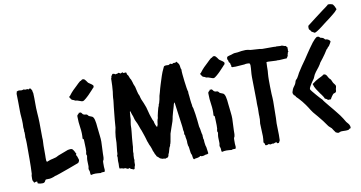

<svg xmlns="http://www.w3.org/2000/svg" viewBox="-90 -1211 2772 1475"><g transform="rotate(-10 1296.5 -473.5)"><path d="M426.8 -167Q433.6 -158.2 435.1 -152.8Q436.5 -147.5 438.5 -142.1Q440.4 -136.7 441.9 -131.8Q443.4 -127 443.4 -126Q443.4 -119.1 440.9 -114.7Q438.5 -110.4 433.6 -103.5Q394.5 -88.9 356.4 -74.7Q318.4 -60.5 278.3 -46.9Q267.6 -43.9 258.8 -40.5Q250 -37.1 239.3 -35.2Q237.3 -33.2 232.9 -31.7Q228.5 -30.3 222.7 -28.3Q216.8 -26.4 211.4 -24.9Q206.1 -23.4 204.1 -23.4Q196.3 -21.5 187 -22Q177.7 -22.5 168.9 -21.5Q164.1 -20.5 162.1 -16.6Q160.2 -12.7 157.7 -8.3Q155.3 -3.9 150.4 -0.5Q145.5 2.9 136.7 2.9Q127.9 2.9 119.1 2Q110.4 1 100.6 -2.9Q98.6 -5.9 99.1 -10.3Q99.6 -14.6 97.7 -17.6Q88.9 -18.6 84 -16.1Q79.1 -13.7 74.2 -12.7Q71.3 -16.6 69.8 -22Q68.4 -27.3 64.5 -31.2Q63.5 -36.1 63.5 -41Q63.5 -45.9 63.5 -50.8Q63.5 -57.6 64 -66.9Q64.5 -76.2 67.4 -81.1Q70.3 -136.7 70.3 -192.4Q70.3 -248 70.3 -303.7Q70.3 -309.6 70.3 -318.8Q70.3 -328.1 69.8 -337.9Q69.3 -347.7 68.8 -356Q68.4 -364.3 67.4 -368.2Q68.4 -375 68.4 -381.3Q68.4 -387.7 68.4 -394.5Q68.4 -400.4 68.4 -405.3Q68.4 -410.2 66.4 -415Q67.4 -418.9 67.4 -425.8Q67.4 -430.7 66.4 -435.5Q65.4 -440.4 65.4 -445.3Q65.4 -453.1 65.9 -460.4Q66.4 -467.8 66.4 -475.6Q66.4 -501 64 -525.9Q61.5 -550.8 61.5 -576.2Q61.5 -609.4 61 -642.6Q60.5 -675.8 59.6 -709Q63.5 -718.8 63.5 -725.6Q77.1 -732.4 85 -730.5Q92.8 -728.5 100.6 -728.5Q105.5 -728.5 109.4 -729.5Q113.3 -730.5 117.2 -732.4Q122.1 -731.4 125.5 -730Q128.9 -728.5 133.8 -728.5Q148.4 -731.4 149.9 -729.5Q151.4 -727.5 154.3 -725.6Q158.2 -726.6 160.6 -729Q163.1 -731.4 167 -731.4Q172.9 -731.4 175.8 -724.1Q178.7 -716.8 182.6 -711.9Q182.6 -701.2 186.5 -692.4Q188.5 -652.3 188 -613.3Q187.5 -574.2 190.4 -535.2Q191.4 -517.6 192.9 -498.5Q194.3 -479.5 194.3 -461.9Q194.3 -432.6 194.8 -402.8Q195.3 -373 195.3 -342.8Q195.3 -337.9 195.8 -334Q196.3 -330.1 196.3 -325.2Q196.3 -313.5 195.3 -302.7Q194.3 -292 194.3 -281.2V-205.1Q194.3 -195.3 193.8 -185.1Q193.4 -174.8 194.3 -165L198.2 -153.3Q209 -157.2 220.2 -161.6Q231.4 -166 244.1 -168Q252 -169.9 258.8 -171.9Q265.6 -173.8 273.4 -175.8Q287.1 -183.6 294.9 -186.5Q302.7 -189.5 310.5 -192.4Q327.1 -198.2 342.8 -204.6Q358.4 -210.9 375 -216.8Q382.8 -214.8 387.7 -218.8Q397.5 -216.8 405.3 -216.8Q416 -206.1 418.5 -200.2Q420.9 -194.3 425.8 -189.5Q423.8 -184.6 426.3 -183.6Q428.7 -182.6 429.7 -178.7Q433.6 -176.8 430.7 -173.3Q427.7 -169.9 426.8 -167Z M652.3 -664.1Q652.3 -655.3 646.5 -650.9Q640.6 -646.5 635.7 -639.6Q626 -630.9 618.7 -621.6Q611.3 -612.3 601.6 -603.5Q597.7 -599.6 590.8 -593.3Q584 -586.9 576.7 -580.6Q569.3 -574.2 562 -569.3Q554.7 -564.5 549.8 -564.5Q542 -564.5 529.8 -569.8Q517.6 -575.2 508.8 -577.1Q502 -578.1 496.6 -578.6Q491.2 -579.1 486.3 -584Q468.8 -587.9 463.9 -596.2Q459 -604.5 453.1 -613.3Q453.1 -617.2 456.1 -618.2Q459 -619.1 460.9 -622.1Q470.7 -634.8 477.5 -643.1Q484.4 -651.4 493.2 -660.2Q509.8 -674.8 524.9 -690.4Q540 -706.1 556.6 -719.7Q564.5 -720.7 568.4 -725.6Q572.3 -730.5 580.1 -730.5Q587.9 -730.5 593.3 -725.6Q598.6 -720.7 603 -714.4Q607.4 -708 611.8 -701.7Q616.2 -695.3 622.1 -692.4Q628.9 -687.5 640.6 -679.7Q652.3 -671.9 652.3 -664.1ZM518.6 -482.4Q525.4 -478.5 528.8 -472.2Q532.2 -465.8 539.1 -462.9Q544.9 -460 551.8 -460Q558.6 -460 563.5 -458Q567.4 -456.1 569.3 -453.1Q571.3 -450.2 573.2 -447.3Q579.1 -442.4 591.3 -438.5Q603.5 -434.6 607.4 -429.7Q614.3 -420.9 617.7 -407.2Q621.1 -393.6 623 -378.4Q625 -363.3 626 -348.1Q627 -333 628.9 -322.3Q630.9 -299.8 633.8 -277.8Q636.7 -255.9 636.7 -233.4Q636.7 -210.9 634.8 -187.5Q632.8 -164.1 632.8 -141.6Q632.8 -129.9 632.3 -112.3Q631.8 -94.7 624 -85Q623 -81.1 623 -71.3V-40Q623 -34.2 624 -28.3Q625 -22.5 625 -15.6Q625 -4.9 619.1 0Q616.2 -1 612.8 -1Q609.4 -1 606.4 -1Q595.7 -1 590.8 2.9Q580.1 2 570.3 1Q560.5 0 549.8 0Q533.2 0 513.7 4.9Q509.8 -4.9 510.3 -15.6Q510.7 -26.4 505.9 -35.2Q504.9 -38.1 504.4 -40.5Q503.9 -43 503.9 -45.9Q506.8 -57.6 506.8 -62Q506.8 -66.4 506.8 -71.3Q506.8 -85 505.9 -99.1Q504.9 -113.3 506.8 -127Q506.8 -131.8 508.3 -135.7Q509.8 -139.6 509.8 -144.5Q509.8 -149.4 507.8 -151.4Q505.9 -153.3 505.9 -156.2Q505.9 -159.2 506.3 -166Q506.8 -172.9 508.8 -174.8Q508.8 -182.6 509.3 -189.9Q509.8 -197.3 509.8 -204.1Q509.8 -219.7 508.8 -235.4Q507.8 -251 507.8 -265.6Q507.8 -272.5 506.8 -274.4Q505.9 -276.4 504.9 -277.3Q503.9 -278.3 502 -278.8Q500 -279.3 499 -282.2Q502.9 -325.2 496.1 -368.2Q489.3 -411.1 489.3 -455.1Q489.3 -461.9 491.2 -465.3Q493.2 -468.8 496.1 -470.7Q499 -472.7 501.5 -475.1Q503.9 -477.5 504.9 -482.4Q512.7 -480.5 518.6 -482.4Z M1430.7 -2.9Q1425.8 2 1419.9 2.9Q1414.1 3.9 1408.2 3.9Q1393.6 10.7 1377 10.7Q1366.2 4.9 1365.2 6.8Q1364.3 8.8 1361.3 10.7Q1346.7 17.6 1335 18.1Q1323.2 18.6 1315.4 23.4Q1307.6 17.6 1307.1 6.3Q1306.6 -4.9 1304.7 -12.7Q1299.8 -19.5 1297.9 -29.8Q1295.9 -40 1294.9 -50.8Q1293.9 -61.5 1292.5 -71.8Q1291 -82 1287.1 -89.8Q1286.1 -94.7 1286.6 -98.6Q1287.1 -102.5 1285.2 -107.4Q1286.1 -124 1284.2 -133.8Q1282.2 -143.6 1280.3 -154.3Q1279.3 -160.2 1279.3 -167.5Q1279.3 -174.8 1273.4 -178.7Q1276.4 -192.4 1274.4 -199.2Q1272.5 -206.1 1271.5 -211.9Q1270.5 -219.7 1270.5 -229Q1270.5 -238.3 1268.6 -246.1Q1262.7 -293 1255.9 -339.8Q1249 -386.7 1243.2 -433.6Q1237.3 -428.7 1234.9 -418.9Q1232.4 -409.2 1230.5 -401.4Q1224.6 -383.8 1219.7 -365.2Q1214.8 -346.7 1210 -329.1Q1208 -321.3 1206.5 -311Q1205.1 -300.8 1202.1 -293Q1192.4 -264.6 1185.1 -244.1Q1177.7 -223.6 1170.9 -202.1Q1168.9 -190.4 1167 -179.7Q1165 -168.9 1163.1 -158.2Q1162.1 -152.3 1160.2 -141.6Q1158.2 -130.9 1156.2 -126Q1154.3 -121.1 1152.8 -119.1Q1151.4 -117.2 1152.3 -112.3Q1142.6 -97.7 1139.2 -80.1Q1135.7 -62.5 1127 -45.9Q1127 -34.2 1118.2 -25.4Q1113.3 -24.4 1108.9 -23.4Q1104.5 -22.5 1099.6 -19.5Q1094.7 -21.5 1088.4 -22Q1082 -22.5 1076.2 -22.5Q1071.3 -23.4 1067.4 -25.9Q1063.5 -28.3 1058.6 -29.3Q1053.7 -35.2 1047.9 -39.6Q1042 -43.9 1036.1 -48.8Q1030.3 -63.5 1025.4 -68.4Q1022.5 -79.1 1017.6 -88.4Q1012.7 -97.7 1010.7 -109.4Q1007.8 -120.1 1003.4 -129.4Q999 -138.7 994.1 -149.4Q992.2 -156.2 989.7 -162.6Q987.3 -168.9 984.4 -175.8Q983.4 -183.6 979 -195.3Q974.6 -207 972.7 -215.8Q972.7 -216.8 969.2 -226.1Q965.8 -235.4 962.4 -246.1Q959 -256.8 955.6 -265.6Q952.1 -274.4 951.2 -275.4Q949.2 -280.3 947.8 -284.7Q946.3 -289.1 944.3 -294.9Q940.4 -307.6 934.6 -320.8Q928.7 -334 922.9 -345.7Q918 -355.5 916 -364.7Q914.1 -374 911.1 -382.8Q909.2 -387.7 907.7 -391.6Q906.2 -395.5 904.3 -400.4Q902.3 -406.2 900.4 -412.6Q898.4 -418.9 896.5 -425.8Q891.6 -423.8 892.1 -417.5Q892.6 -411.1 891.6 -406.2Q889.6 -395.5 889.6 -385.3Q889.6 -375 888.7 -364.3Q886.7 -352.5 884.8 -341.8Q882.8 -331.1 881.8 -320.3Q881.8 -293.9 878.9 -267.6Q877 -244.1 874 -220.2Q871.1 -196.3 870.1 -170.9Q870.1 -152.3 866.2 -134.3Q862.3 -116.2 864.3 -96.7Q862.3 -92.8 862.3 -90.8Q862.3 -88.9 862.3 -85Q862.3 -80.1 861.8 -74.2Q861.3 -68.4 861.3 -63.5Q861.3 -54.7 863.3 -51.8Q860.4 -43 860.4 -32.7Q860.4 -22.5 860.4 -12.7Q858.4 -8.8 857.9 -4.9Q857.4 -1 854.5 2.9Q855.5 19.5 844.7 19.5Q841.8 19.5 838.4 18.1Q835 16.6 833 13.7Q822.3 14.6 820.8 8.8Q819.3 2.9 814.5 3.9Q802.7 8.8 801.3 6.8Q799.8 4.9 794.9 5.9Q787.1 -2 784.7 -1Q782.2 0 780.3 0Q771.5 -2.9 770.5 -1.5Q769.5 0 766.6 0Q761.7 -4.9 753.4 -4.9Q745.1 -4.9 739.3 -5.9Q738.3 -9.8 737.8 -13.2Q737.3 -16.6 737.3 -21.5Q737.3 -27.3 737.8 -32.7Q738.3 -38.1 738.3 -43.9Q738.3 -48.8 737.8 -54.2Q737.3 -59.6 737.3 -66.4Q737.3 -73.2 738.3 -79.6Q739.3 -85.9 739.3 -93.8Q739.3 -96.7 738.3 -99.1Q737.3 -101.6 737.3 -105.5Q743.2 -118.2 742.7 -125.5Q742.2 -132.8 743.2 -139.6Q745.1 -156.2 746.6 -172.4Q748 -188.5 750 -205.1Q750 -232.4 751.5 -250.5Q752.9 -268.6 755.9 -287.1Q757.8 -295.9 759.3 -303.7Q760.7 -311.5 762.7 -320.3Q764.6 -335 765.1 -351.1Q765.6 -367.2 767.6 -382.8Q769.5 -407.2 772.5 -431.2Q775.4 -455.1 777.3 -478.5Q779.3 -497.1 781.7 -515.1Q784.2 -533.2 784.2 -549.8Q784.2 -558.6 786.6 -572.3Q789.1 -585.9 790 -595.7Q792 -619.1 793.5 -641.6Q794.9 -664.1 794.9 -686.5V-697.3Q794.9 -699.2 796.9 -701.2Q798.8 -703.1 798.8 -708Q798.8 -716.8 803.2 -720.2Q807.6 -723.6 810.5 -731.4Q815.4 -731.4 821.8 -730.5Q828.1 -729.5 831.1 -724.6Q837.9 -726.6 844.7 -726.6Q851.6 -726.6 856.4 -731.4Q862.3 -731.4 865.2 -728.5Q868.2 -725.6 873 -723.6Q877 -725.6 880.9 -727.1Q884.8 -728.5 888.7 -730.5Q891.6 -728.5 893.1 -726.1Q894.5 -723.6 897.5 -722.7Q912.1 -726.6 917 -723.6Q918.9 -719.7 919.4 -715.8Q919.9 -711.9 920.9 -708Q930.7 -698.2 933.6 -686Q936.5 -673.8 944.3 -664.1Q946.3 -658.2 948.7 -652.3Q951.2 -646.5 953.1 -638.7L956.1 -627Q960 -617.2 965.8 -603.5Q970.7 -585 974.6 -565.4Q978.5 -545.9 987.3 -529.3Q988.3 -523.4 990.7 -515.1Q993.2 -506.8 995.1 -501Q1002 -484.4 1009.3 -468.3Q1016.6 -452.1 1022.5 -433.6Q1028.3 -415 1032.7 -395.5Q1037.1 -376 1043.9 -357.4Q1049.8 -339.8 1052.7 -332Q1055.7 -324.2 1060.5 -316.4Q1060.5 -313.5 1062 -306.6Q1063.5 -299.8 1066.4 -292.5Q1069.3 -285.2 1072.3 -278.8Q1075.2 -272.5 1078.1 -271.5Q1081.1 -273.4 1081.5 -277.3Q1082 -281.2 1085 -284.2Q1085.9 -294.9 1088.4 -310.5Q1090.8 -326.2 1095.7 -335.9Q1095.7 -340.8 1098.1 -354Q1100.6 -367.2 1104.5 -382.3Q1108.4 -397.5 1111.8 -410.2Q1115.2 -422.9 1118.2 -425.8Q1120.1 -438.5 1121.6 -441.4Q1123 -444.3 1125 -446.3Q1126 -454.1 1128.9 -460.9Q1131.8 -467.8 1132.8 -475.6Q1134.8 -492.2 1137.7 -502.9Q1140.6 -513.7 1145.5 -529.3Q1149.4 -543 1152.8 -557.1Q1156.2 -571.3 1161.1 -585Q1172.9 -622.1 1182.1 -650.9Q1191.4 -679.7 1205.1 -707Q1208 -715.8 1210 -717.8Q1211.9 -719.7 1213.9 -721.7Q1221.7 -724.6 1230 -724.6Q1238.3 -724.6 1247.1 -723.6Q1256.8 -727.5 1261.7 -732.4Q1265.6 -727.5 1273.4 -727.5Q1283.2 -727.5 1287.1 -733.4Q1291 -731.4 1293.5 -732.4Q1295.9 -733.4 1300.8 -731.4Q1302.7 -733.4 1305.7 -735.8Q1308.6 -738.3 1311.5 -738.3Q1319.3 -728.5 1323.7 -723.1Q1328.1 -717.8 1330.1 -710.9Q1333 -702.1 1333.5 -691.9Q1334 -681.6 1338.9 -672.9Q1337.9 -660.2 1340.3 -634.3Q1342.8 -608.4 1346.2 -579.6Q1349.6 -550.8 1353.5 -526.4Q1357.4 -502 1360.4 -496.1Q1359.4 -483.4 1361.3 -474.6Q1363.3 -465.8 1363.3 -457Q1363.3 -454.1 1364.3 -444.8Q1365.2 -435.5 1366.2 -425.3Q1367.2 -415 1368.7 -405.8Q1370.1 -396.5 1371.1 -392.6Q1371.1 -375 1377 -365.2Q1381.8 -340.8 1385.3 -316.4Q1388.7 -292 1391.6 -266.6Q1393.6 -253.9 1394 -242.2Q1394.5 -230.5 1396.5 -217.8Q1397.5 -212.9 1398.9 -208Q1400.4 -203.1 1401.4 -198.2Q1403.3 -188.5 1404.3 -179.7Q1405.3 -170.9 1407.2 -162.1Q1408.2 -157.2 1410.2 -151.9Q1412.1 -146.5 1410.2 -140.6Q1412.1 -133.8 1411.6 -126Q1411.1 -118.2 1415 -112.3Q1415 -91.8 1418 -76.2Q1418.9 -64.5 1423.8 -52.7Q1425.8 -41 1427.2 -28.3Q1428.7 -15.6 1430.7 -2.9Z M1673.8 -664.1Q1673.8 -655.3 1668 -650.9Q1662.1 -646.5 1657.2 -639.6Q1647.5 -630.9 1640.1 -621.6Q1632.8 -612.3 1623 -603.5Q1619.1 -599.6 1612.3 -593.3Q1605.5 -586.9 1598.1 -580.6Q1590.8 -574.2 1583.5 -569.3Q1576.2 -564.5 1571.3 -564.5Q1563.5 -564.5 1551.3 -569.8Q1539.1 -575.2 1530.3 -577.1Q1523.4 -578.1 1518.1 -578.6Q1512.7 -579.1 1507.8 -584Q1490.2 -587.9 1485.4 -596.2Q1480.5 -604.5 1474.6 -613.3Q1474.6 -617.2 1477.5 -618.2Q1480.5 -619.1 1482.4 -622.1Q1492.2 -634.8 1499 -643.1Q1505.9 -651.4 1514.6 -660.2Q1531.2 -674.8 1546.4 -690.4Q1561.5 -706.1 1578.1 -719.7Q1585.9 -720.7 1589.8 -725.6Q1593.8 -730.5 1601.6 -730.5Q1609.4 -730.5 1614.7 -725.6Q1620.1 -720.7 1624.5 -714.4Q1628.9 -708 1633.3 -701.7Q1637.7 -695.3 1643.6 -692.4Q1650.4 -687.5 1662.1 -679.7Q1673.8 -671.9 1673.8 -664.1ZM1540 -482.4Q1546.9 -478.5 1550.3 -472.2Q1553.7 -465.8 1560.5 -462.9Q1566.4 -460 1573.2 -460Q1580.1 -460 1585 -458Q1588.9 -456.1 1590.8 -453.1Q1592.8 -450.2 1594.7 -447.3Q1600.6 -442.4 1612.8 -438.5Q1625 -434.6 1628.9 -429.7Q1635.7 -420.9 1639.2 -407.2Q1642.6 -393.6 1644.5 -378.4Q1646.5 -363.3 1647.5 -348.1Q1648.4 -333 1650.4 -322.3Q1652.3 -299.8 1655.3 -277.8Q1658.2 -255.9 1658.2 -233.4Q1658.2 -210.9 1656.2 -187.5Q1654.3 -164.1 1654.3 -141.6Q1654.3 -129.9 1653.8 -112.3Q1653.3 -94.7 1645.5 -85Q1644.5 -81.1 1644.5 -71.3V-40Q1644.5 -34.2 1645.5 -28.3Q1646.5 -22.5 1646.5 -15.6Q1646.5 -4.9 1640.6 0Q1637.7 -1 1634.3 -1Q1630.9 -1 1627.9 -1Q1617.2 -1 1612.3 2.9Q1601.6 2 1591.8 1Q1582 0 1571.3 0Q1554.7 0 1535.2 4.9Q1531.2 -4.9 1531.7 -15.6Q1532.2 -26.4 1527.3 -35.2Q1526.4 -38.1 1525.9 -40.5Q1525.4 -43 1525.4 -45.9Q1528.3 -57.6 1528.3 -62Q1528.3 -66.4 1528.3 -71.3Q1528.3 -85 1527.3 -99.1Q1526.4 -113.3 1528.3 -127Q1528.3 -131.8 1529.8 -135.7Q1531.2 -139.6 1531.2 -144.5Q1531.2 -149.4 1529.3 -151.4Q1527.3 -153.3 1527.3 -156.2Q1527.3 -159.2 1527.8 -166Q1528.3 -172.9 1530.3 -174.8Q1530.3 -182.6 1530.8 -189.9Q1531.2 -197.3 1531.2 -204.1Q1531.2 -219.7 1530.3 -235.4Q1529.3 -251 1529.3 -265.6Q1529.3 -272.5 1528.3 -274.4Q1527.3 -276.4 1526.4 -277.3Q1525.4 -278.3 1523.4 -278.8Q1521.5 -279.3 1520.5 -282.2Q1524.4 -325.2 1517.6 -368.2Q1510.7 -411.1 1510.7 -455.1Q1510.7 -461.9 1512.7 -465.3Q1514.6 -468.8 1517.6 -470.7Q1520.5 -472.7 1522.9 -475.1Q1525.4 -477.5 1526.4 -482.4Q1534.2 -480.5 1540 -482.4Z M2171.9 -698.2Q2169.9 -694.3 2170.4 -690.4Q2170.9 -686.5 2170.9 -681.6Q2168.9 -669.9 2170.9 -669.9Q2172.9 -669.9 2172.9 -668L2166 -658.2Q2166 -652.3 2163.6 -647.5Q2161.1 -642.6 2162.1 -635.7Q2159.2 -630.9 2156.7 -626Q2154.3 -621.1 2149.4 -616.2H2136.7Q2126 -616.2 2113.8 -614.7Q2101.6 -613.3 2089.8 -613.3Q2087.9 -613.3 2085 -613.8Q2082 -614.3 2079.1 -614.3Q2077.1 -614.3 2074.2 -613.8Q2071.3 -613.3 2067.4 -613.3Q2052.7 -613.3 2038.6 -614.7Q2024.4 -616.2 2008.8 -616.2Q2004.9 -616.2 2001 -616.2Q1997.1 -616.2 1992.2 -615.2Q1991.2 -598.6 1990.7 -581.5Q1990.2 -564.5 1990.2 -546.9Q1990.2 -542 1989.3 -536.6Q1988.3 -531.2 1988.3 -526.4Q1987.3 -513.7 1986.8 -502Q1986.3 -490.2 1986.3 -477.5Q1986.3 -450.2 1986.8 -422.9Q1987.3 -395.5 1988.3 -367.2Q1989.3 -352.5 1990.2 -338.9Q1991.2 -325.2 1991.2 -310.5Q1991.2 -277.3 1990.2 -244.6Q1989.3 -211.9 1989.3 -178.7Q1989.3 -168 1988.3 -158.7Q1987.3 -149.4 1987.3 -138.7Q1987.3 -116.2 1988.3 -93.8Q1989.3 -71.3 1989.3 -48.8Q1989.3 -38.1 1988.8 -27.3Q1988.3 -16.6 1988.3 -5.9Q1983.4 2 1981.4 7.8Q1979.5 13.7 1969.7 13.7Q1962.9 11.7 1963.4 9.3Q1963.9 6.8 1961.9 4.9Q1953.1 3.9 1948.7 6.3Q1944.3 8.8 1938.5 10.7Q1935.5 9.8 1932.1 9.8Q1928.7 9.8 1925.8 9.8Q1923.8 9.8 1921.9 11.2Q1919.9 12.7 1913.1 12.7Q1907.2 13.7 1906.2 10.7Q1905.3 7.8 1900.4 7.8Q1895.5 10.7 1889.2 12.2Q1882.8 13.7 1877 13.7Q1871.1 9.8 1871.6 6.3Q1872.1 2.9 1870.1 -1Q1869.1 -2.9 1866.7 -6.3Q1864.3 -9.8 1862.3 -11.7Q1864.3 -25.4 1865.2 -36.1Q1866.2 -46.9 1866.2 -59.6Q1866.2 -85 1864.3 -109.4Q1862.3 -133.8 1862.3 -159.2Q1862.3 -167 1864.3 -175.8Q1866.2 -184.6 1866.2 -194.3Q1864.3 -202.1 1865.2 -203.6Q1866.2 -205.1 1866.2 -207Q1866.2 -212.9 1865.7 -218.8Q1865.2 -224.6 1865.2 -230.5Q1865.2 -242.2 1865.7 -253.9Q1866.2 -265.6 1866.2 -277.3Q1866.2 -282.2 1865.7 -287.6Q1865.2 -293 1865.2 -297.9Q1864.3 -306.6 1864.7 -316.4Q1865.2 -326.2 1865.2 -335.9Q1865.2 -382.8 1863.8 -428.7Q1862.3 -474.6 1862.3 -521.5Q1862.3 -544.9 1864.7 -567.9Q1867.2 -590.8 1867.2 -614.3Q1867.2 -617.2 1865.2 -622.1Q1863.3 -627 1861.3 -628.9Q1856.4 -628.9 1852.1 -629.4Q1847.7 -629.9 1842.8 -629.9Q1832 -629.9 1822.3 -627Q1803.7 -626 1786.6 -624.5Q1769.5 -623 1752 -622.1Q1740.2 -623 1737.8 -622.6Q1735.4 -622.1 1732.4 -622.1Q1724.6 -622.1 1720.7 -626V-638.7Q1714.8 -650.4 1715.8 -651.4Q1716.8 -652.3 1716.8 -654.3Q1716.8 -657.2 1711.4 -660.6Q1706.1 -664.1 1706.1 -671.9Q1705.1 -679.7 1702.1 -683.6Q1699.2 -687.5 1699.2 -691.4Q1699.2 -698.2 1702.1 -707Q1710.9 -711.9 1719.2 -713.9Q1727.5 -715.8 1738.3 -718.8Q1744.1 -720.7 1749 -722.7Q1753.9 -724.6 1759.8 -725.6Q1766.6 -726.6 1773.4 -726.6Q1780.3 -726.6 1787.1 -727.5Q1801.8 -730.5 1817.9 -732.4Q1834 -734.4 1848.6 -734.4Q1862.3 -734.4 1876 -731Q1889.6 -727.5 1900.4 -727.5Q1916 -727.5 1930.2 -725.6Q1944.3 -723.6 1960 -723.6Q1961.9 -723.6 1966.3 -722.2Q1970.7 -720.7 1976.6 -720.7H2071.3Q2079.1 -718.8 2082.5 -719.7Q2085.9 -720.7 2088.9 -720.7Q2096.7 -720.7 2103.5 -719.7Q2110.4 -718.8 2118.2 -718.8Q2125 -718.8 2128.9 -719.7Q2136.7 -718.8 2143.6 -715.3Q2150.4 -711.9 2159.2 -711.9Q2163.1 -709 2165 -704.6Q2167 -700.2 2171.9 -698.2Z M2366.2 -255.9Q2368.2 -251 2380.4 -235.4Q2392.6 -219.7 2408.2 -201.2Q2423.8 -182.6 2438 -165.5Q2452.1 -148.4 2458 -140.6Q2468.8 -127 2479 -113.8Q2489.3 -100.6 2498 -85.9L2515.6 -56.6Q2523.4 -46.9 2529.8 -40Q2536.1 -33.2 2540 -21.5Q2542 -13.7 2542 -10.7Q2542 -3.9 2537.1 -1Q2529.3 -1 2528.8 1.5Q2528.3 3.9 2524.4 5.9Q2520.5 7.8 2512.2 8.3Q2503.9 8.8 2499 8.8Q2490.2 8.8 2477.1 8.3Q2463.9 7.8 2456.1 10.7Q2454.1 11.7 2450.2 13.7Q2446.3 15.6 2444.3 15.6Q2436.5 15.6 2433.1 13.2Q2429.7 10.7 2423.8 9.8Q2416 1 2410.6 -8.3Q2405.3 -17.6 2398.4 -27.3Q2391.6 -34.2 2384.8 -39.6Q2377.9 -44.9 2373 -51.8Q2358.4 -73.2 2342.8 -93.8Q2327.1 -114.3 2310.5 -133.8Q2302.7 -144.5 2293.9 -153.3Q2285.2 -162.1 2277.3 -172.9Q2269.5 -182.6 2262.7 -193.8Q2255.9 -205.1 2249 -215.8Q2243.2 -224.6 2233.4 -238.8Q2223.6 -252.9 2211.9 -267.1Q2200.2 -281.2 2188.5 -293.9Q2176.8 -306.6 2168.9 -313.5Q2168 -319.3 2164.1 -322.8Q2160.2 -326.2 2155.3 -329.1Q2153.3 -334 2150.9 -338.4Q2148.4 -342.8 2148.4 -347.7Q2148.4 -354.5 2151.4 -360.4Q2153.3 -364.3 2153.8 -367.7Q2154.3 -371.1 2156.2 -375Q2161.1 -385.7 2169.4 -396Q2177.7 -406.2 2182.6 -418Q2184.6 -420.9 2184.6 -424.3Q2184.6 -427.7 2186.5 -430.7Q2188.5 -438.5 2194.8 -443.8Q2201.2 -449.2 2205.1 -456.1Q2210 -463.9 2214.4 -472.2Q2218.8 -480.5 2223.6 -490.2Q2238.3 -514.6 2254.4 -537.6Q2270.5 -560.5 2287.1 -584Q2299.8 -603.5 2312 -621.6Q2324.2 -639.6 2336.9 -658.2Q2343.8 -667 2351.6 -678.7Q2359.4 -690.4 2368.7 -702.1Q2377.9 -713.9 2387.7 -723.6Q2397.5 -733.4 2407.2 -739.3Q2421.9 -740.2 2426.8 -732.9Q2431.6 -725.6 2441.4 -725.6Q2454.1 -722.7 2458 -717.8Q2461.9 -712.9 2466.8 -708Q2480.5 -708 2488.8 -703.1Q2497.1 -698.2 2504.9 -688.5Q2502 -677.7 2496.1 -669.4Q2490.2 -661.1 2485.4 -652.3Q2477.5 -648.4 2474.1 -641.6Q2470.7 -634.8 2463.9 -630.9Q2454.1 -614.3 2443.4 -599.1Q2432.6 -584 2421.9 -569.3Q2416 -560.5 2409.7 -553.7Q2403.3 -546.9 2398.4 -539.1Q2396.5 -536.1 2395 -532.7Q2393.6 -529.3 2391.6 -526.4Q2379.9 -507.8 2366.2 -491.7Q2352.5 -475.6 2340.8 -456.1Q2336.9 -449.2 2334.5 -441.9Q2332 -434.6 2328.1 -427.7Q2324.2 -421.9 2316.9 -412.1Q2309.6 -402.3 2302.7 -391.1Q2295.9 -379.9 2290.5 -369.6Q2285.2 -359.4 2285.2 -352.5Q2286.1 -347.7 2297.4 -333.5Q2308.6 -319.3 2322.8 -303.2Q2336.9 -287.1 2349.6 -272.9Q2362.3 -258.8 2366.2 -255.9ZM2430.7 -433.6Q2437.5 -418.9 2445.3 -408.2Q2448.2 -404.3 2452.1 -401.4Q2456.1 -398.4 2458 -393.6Q2460 -391.6 2461.9 -385.3Q2463.9 -378.9 2465.8 -376Q2468.8 -368.2 2477.5 -358.4Q2486.3 -348.6 2486.3 -340.8Q2486.3 -335.9 2484.4 -330.1Q2482.4 -324.2 2481.4 -319.3Q2480.5 -313.5 2480.5 -307.1Q2480.5 -300.8 2476.6 -295.9Q2471.7 -291 2465.8 -290Q2460 -289.1 2455.1 -285.2Q2453.1 -283.2 2449.2 -278.3Q2445.3 -273.4 2441.4 -267.6Q2437.5 -261.7 2434.1 -256.3Q2430.7 -251 2430.7 -248Q2418.9 -247.1 2415.5 -247.6Q2412.1 -248 2408.2 -247.1Q2403.3 -252 2397.9 -255.4Q2392.6 -258.8 2384.8 -261.7Q2382.8 -269.5 2376 -279.8Q2369.1 -290 2364.3 -296.9L2357.4 -305.7Q2342.8 -326.2 2330.6 -345.2Q2318.4 -364.3 2312.5 -387.7Q2331.1 -401.4 2341.3 -408.2Q2351.6 -415 2363.3 -420.9Q2375 -426.8 2386.2 -432.1Q2397.5 -437.5 2407.2 -445.3Q2415 -445.3 2418 -444.3Q2420.9 -443.4 2421.9 -442.4Q2422.9 -441.4 2424.3 -439Q2425.8 -436.5 2430.7 -433.6ZM2531.2 -967.8Q2535.2 -969.7 2542 -969.7Q2549.8 -969.7 2556.6 -967.8Q2563.5 -965.8 2571.3 -962.9Q2579.1 -953.1 2581.5 -948.2Q2584 -943.4 2586.4 -937.5Q2588.9 -931.6 2590.8 -927.2Q2592.8 -922.9 2592.8 -921.9Q2575.2 -900.4 2559.1 -888.7Q2543 -877 2527.3 -863.3Q2519.5 -858.4 2512.2 -852.1Q2504.9 -845.7 2497.1 -840.8Q2491.2 -836.9 2480.5 -828.1Q2469.7 -819.3 2458 -810.5Q2446.3 -801.8 2435.5 -793.9Q2424.8 -786.1 2420.9 -784.2Q2409.2 -776.4 2397.5 -772.5Q2384.8 -780.3 2380.9 -781.7Q2377 -783.2 2373 -786.1Q2372.1 -790 2370.1 -792Q2368.2 -793.9 2366.2 -796.9Q2359.4 -802.7 2357.4 -806.6Q2355.5 -815.4 2356 -823.7Q2356.4 -832 2358.4 -835Q2391.6 -860.4 2423.8 -885.3Q2456.1 -910.2 2490.2 -935.5Q2499 -942.4 2509.3 -949.2Q2519.5 -956.1 2528.3 -963.9Z"/></g></svg>

Font: Caesar Dressing
Style: Regular
Weight: 400
Designer: Dathan Boardman
Foundry: Open Window
Version: Version 1.000